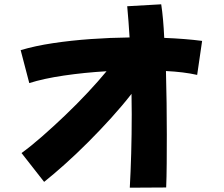

<svg xmlns="http://www.w3.org/2000/svg" viewBox="-20 -838 1040 892"><path d="M185 7 80 -127Q123 -158 175.5 -204Q228 -250 283 -302.5Q338 -355 388 -408.5Q438 -462 475 -507Q372 -501 277 -487Q182 -473 116 -452L76 -605Q143 -625 226.5 -637.5Q310 -650 401 -656.5Q492 -663 582 -664Q580 -701 577 -737.5Q574 -774 571 -809L729 -818Q734 -785 737.5 -745.5Q741 -706 743 -662Q842 -658 919 -648L896 -490Q865 -497 828.5 -501.5Q792 -506 751 -508Q753 -435 754 -359.5Q755 -284 755 -213Q755 -142 754.5 -78.5Q754 -15 752 33L583 34Q587 -37 589.5 -124.5Q592 -212 592 -308Q592 -355 591 -402Q549 -348 497 -290.5Q445 -233 390 -178Q335 -123 282 -75.5Q229 -28 185 7Z"/></svg>

Font: Mochiy Pop One
Style: Regular
Weight: 400
Designer: FONTDASU
Foundry: FONTDASU / Google Inc. / Adobe
Version: Version 2.000